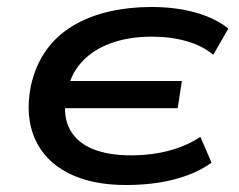

<svg xmlns="http://www.w3.org/2000/svg" viewBox="-20 -521 686 550"><path d="M341 9Q241 9 174 -26Q107 -61 79.5 -124.5Q52 -188 68 -273Q81 -333 112 -376.5Q143 -420 189.5 -447.5Q236 -475 293 -488Q350 -501 413 -501Q485 -501 542 -484.5Q599 -468 634 -439L591 -364Q560 -390 514.5 -403Q469 -416 415 -416Q349 -416 297 -397Q245 -378 212.5 -341.5Q180 -305 171 -251L155 -289H501L489 -211H143L169 -241Q160 -188 180 -150.5Q200 -113 245 -94.5Q290 -76 355 -76Q414 -76 464.5 -89.5Q515 -103 554 -129L586 -55Q557 -34 518.5 -19.5Q480 -5 435.5 2Q391 9 341 9Z"/></svg>

Font: Nunito Sans 10pt Expanded SemiBold
Style: Italic
Weight: 600
Width: 7
Italic angle: -9°
Designer: Vernon Adams
Foundry: Vernon Adams
Version: Version 3.101;gftools[0.9.27]